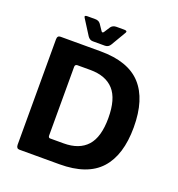

<svg xmlns="http://www.w3.org/2000/svg" viewBox="-145 -940 983 1060"><g transform="rotate(20 346.5 -410.5)"><path d="M68.3 -22V-641.7Q68.3 -663.7 86.7 -663.7H322Q485 -663.7 561.5 -579.8Q638 -496 638 -331.7Q638 -168 561.5 -84Q485 0 322 0H86.7Q69 0 68.3 -22ZM226 -116.3H304.3Q395.3 -116.3 442 -168Q488.7 -219.7 488.7 -331.7Q488.7 -444.3 442 -496Q395.3 -547.7 304.3 -547.7H227.7Q214.7 -547 214.3 -533.7V-129.3Q214.7 -115.7 226 -116.3ZM232.3 -719 176.3 -807.3Q167.7 -820.7 187 -820.7H234Q254 -820.7 265 -806.3L289.7 -769.7Q295.7 -761 303 -769.7L326.7 -806.3Q337.7 -820.7 358.7 -820.7H404Q424 -820.7 417.7 -808.3L365.7 -720Q354.7 -701 334 -701H262.7Q244.3 -701 232.3 -719Z"/></g></svg>

Font: Vivano Light
Style: Regular
Weight: 300
Designer: Joe Prince, Josias Burgherr
Version: Version 2.064;September 19, 2022;FontCreator 14.0.0.2877 64-